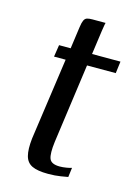

<svg xmlns="http://www.w3.org/2000/svg" viewBox="-86 -555 433 607"><g transform="rotate(15 130.5 -251.0)"><path d="M131 3Q97 3 79 -5.5Q61 -14 55.5 -35Q50 -56 54 -92L92 -360H54L60 -399H98L108 -471Q110 -486 113.5 -493.5Q117 -501 123.5 -503Q130 -505 141 -505H184Q183 -503 182 -496.5Q181 -490 179 -478L168 -399H261L256 -360H162L126 -100Q121 -61 127 -45Q133 -29 161 -29Q171 -29 183 -31Q195 -33 200 -35L196 -4Q190 -3 172.5 0Q155 3 131 3Z"/></g></svg>

Font: Genos
Style: Italic
Weight: 400
Italic angle: -8°
Version: Version 1.010